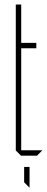

<svg xmlns="http://www.w3.org/2000/svg" viewBox="-20 -690 207 851"><path d="M50 -476V-670H74V-500L51 -476ZM51 -476 74 -500H141V-476ZM73 0 50 -23V-476H74V0ZM74 0V-24H167V-23L144 0ZM110 141 87 118V50H111V141Z"/></svg>

Font: Foldit Thin
Style: Regular
Weight: 100
Designer: Sophia Tai
Foundry: Sophia Tai
Version: Version 1.003